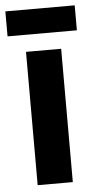

<svg xmlns="http://www.w3.org/2000/svg" viewBox="-69 -756 391 789"><g transform="rotate(-5 127.0 -361.5)"><path d="M199 0H54V-550H199ZM270 -723V-620H-16V-723Z"/></g></svg>

Font: Noto Sans Myanmar UI ExtraCondensed ExtraBold
Style: Regular
Weight: 800
Width: 2
Designer: Monotype Design Team
Foundry: Monotype Imaging Inc.
Version: Version 2.103; ttfautohint (v1.8.4.7-5d5b)